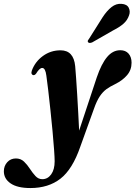

<svg xmlns="http://www.w3.org/2000/svg" viewBox="-141 -728 702 996"><path d="M361 -326.5Q385 -397 414.5 -432.2Q444 -467.5 483 -467.5Q510.5 -467.5 526 -449.8Q541.5 -432 541.5 -402.5Q541.5 -365 518 -337.8Q494.5 -310.5 456 -291.5Q430.5 -279.5 411.2 -265.5Q392 -251.5 376.2 -227.8Q360.5 -204 346.5 -164L275.5 33Q235 150.5 172.5 199Q110 247.5 16.5 247.5Q-50.5 247.5 -85.8 223.5Q-121 199.5 -121 160.5Q-121 133 -103.5 113.5Q-86 94 -58.5 94Q-33.5 94 -16.5 110.2Q0.5 126.5 14.2 147.8Q28 169 43 185.2Q58 201.5 78.5 201.5Q106.5 201.5 124.5 176.5Q142.5 151.5 142.5 108.5Q142.5 90 139.5 48Q136.5 6 131.5 -48Q126.5 -102 120.5 -158Q114.5 -214 109 -261.2Q103.5 -308.5 99.5 -335.5Q94.5 -375.5 78 -375.5Q64 -375.5 46.5 -346.5Q39 -336.5 30.5 -338.5Q26 -339.5 23.2 -345Q20.5 -350.5 24 -361.5Q41 -408 81.5 -437.5Q122 -467 173 -467Q241 -467 249 -385Q251 -363 253.8 -323.5Q256.5 -284 259.5 -236.2Q262.5 -188.5 265 -139.8Q267.5 -91 269.5 -50.5ZM391 -638Q413.5 -672.5 437.8 -691.5Q462 -710.5 490 -708Q518 -706 527 -687.2Q536 -668.5 528.5 -648.5Q520 -623 499.5 -605Q479 -587 448 -571.5L337 -508Q321.5 -502 316 -509Q312.5 -513.5 315 -518.2Q317.5 -523 322 -528.5Z"/></svg>

Font: Fraunces 72pt S000
Style: Bold Italic
Weight: 700
Italic angle: -16°
Version: Version 1.000; ttfautohint (v1.8.3)